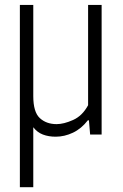

<svg xmlns="http://www.w3.org/2000/svg" viewBox="-20 -562 512 802"><path d="M212.5 9Q183 9 159.2 0Q135.5 -9 119 -30.5V220H63V-541.5H119V-160.5Q119 -94 146.2 -68.8Q173.5 -43.5 216.5 -43.5Q246.5 -43.5 285.2 -60.8Q324 -78 348 -122.5V-541.5H404.5V0H356.5L351.5 -59.5H347Q320 -24.5 284.8 -7.8Q249.5 9 212.5 9Z"/></svg>

Font: Encode Sans Condensed Condensed Light
Style: Regular
Weight: 300
Width: 3
Designer: Multiple Designers
Foundry: Impallari Type
Version: Version 3.000; ttfautohint (v1.8.3) -l 8 -r 50 -G 200 -x 14 